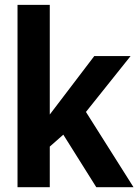

<svg xmlns="http://www.w3.org/2000/svg" viewBox="-20 -780 583 800"><path d="M53 0V-759.8H187.4V-302.8L372.8 -546.4H524.1L338.1 -313.6L536.3 0H381.2L243.8 -218.9L187.4 -169.2V0Z"/></svg>

Font: Nokora
Style: Regular
Weight: 400
Designer: Danh Hong
Foundry: Danh Hong
Version: Version 9.000